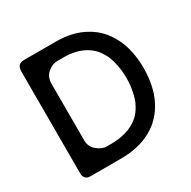

<svg xmlns="http://www.w3.org/2000/svg" viewBox="-162 -891 1046 1050"><g transform="rotate(-30 361.0 -366.0)"><path d="M504.9 -688.5Q465.8 -710.9 419.9 -721.7Q374 -732.4 320.3 -732.4Q252.9 -732.4 119.1 -732.4Q97.7 -732.4 86.9 -720.7Q76.2 -708 76.2 -685.5Q76.2 -471.7 76.2 -42Q76.2 -22.5 85.9 -11.7Q96.7 0 114.3 0Q180.7 0 312.5 0Q368.2 0 416 -11.7Q463.9 -22.5 502.9 -44.9Q543 -66.4 572.3 -98.6Q602.5 -129.9 623 -170.9Q644.5 -212.9 654.3 -261.7Q665 -310.5 665 -368.2Q665 -424.8 654.3 -473.6Q644.5 -522.5 623 -563.5Q602.5 -604.5 573.2 -635.7Q543.9 -667 504.9 -688.5ZM445.3 -128.9Q418 -113.3 382.8 -105.5Q347.7 -96.7 306.6 -96.7Q295.9 -96.7 274.4 -96.7Q247.1 -96.7 216.8 -121.1Q185.5 -145.5 185.5 -186.5Q185.5 -305.7 185.5 -543.9Q185.5 -587.9 214.8 -612.3Q243.2 -636.7 277.3 -636.7Q289.1 -636.7 313.5 -636.7Q353.5 -636.7 386.7 -628.9Q419.9 -621.1 447.3 -605.5Q474.6 -589.8 495.1 -567.4Q514.6 -543.9 529.3 -513.7Q542 -484.4 548.8 -447.3Q556.6 -411.1 556.6 -368.2Q556.6 -324.2 548.8 -288.1Q542 -251 529.3 -220.7Q528.3 -220.7 528.3 -220.7Q514.6 -190.4 494.1 -167Q473.6 -144.5 445.3 -128.9Z"/></g></svg>

Font: DeepSea
Style: Medium
Weight: 500
Designer: Stem
Version: Version 3.019;git-0a5106e0b